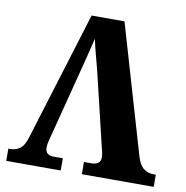

<svg xmlns="http://www.w3.org/2000/svg" viewBox="-80 -791 842 868"><g transform="rotate(10 341.0 -357.0)"><path d="M338 -478Q330 -509 320.5 -544Q311 -579 304 -613Q296 -581 287.5 -546Q279 -511 271 -481L187 -155Q184 -143 179 -124Q174 -105 174 -92Q174 -56 212 -56H255V0H5V-56H14Q38 -56 57.5 -69.5Q77 -83 90 -127L271 -714H422L595 -123Q606 -86 625.5 -71Q645 -56 669 -56H682V0H352V-56H389Q403 -56 415.5 -63.5Q428 -71 428 -90Q428 -103 424.5 -117Q421 -131 419 -139Z"/></g></svg>

Font: Noto Serif SemiCondensed ExtraBold
Style: Regular
Weight: 800
Width: 4
Designer: Monotype Design Team
Foundry: Monotype Imaging Inc.
Version: Version 2.015